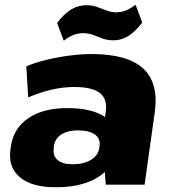

<svg xmlns="http://www.w3.org/2000/svg" viewBox="-20 -779 723 810"><path d="M411 -203 426 -306Q434 -361 401.5 -386.5Q369 -412 293 -412Q246 -412 196.5 -400.5Q147 -389 99 -368L91 -499Q128 -515 175.5 -526.5Q223 -538 273 -544.5Q323 -551 366 -551Q518 -551 584 -490Q650 -429 633 -306L590 0H426ZM215 11Q114 11 64 -31Q14 -73 24 -148L26 -162Q37 -238 99.5 -280.5Q162 -323 265 -323Q373 -323 428.5 -281.5Q484 -240 473 -165L471 -150Q461 -74 393.5 -31.5Q326 11 215 11ZM286 -86Q333 -86 363.5 -104.5Q394 -123 399 -155L400 -164Q404 -194 380.5 -211.5Q357 -229 309 -229Q266 -229 239 -212Q212 -195 207 -161V-153Q202 -122 223 -104Q244 -86 286 -86ZM221 -682Q248 -719 278.5 -738Q309 -757 344 -757Q369 -757 390 -749.5Q411 -742 430.5 -734.5Q450 -727 471 -727Q491 -727 511 -735Q531 -743 552 -759L580 -684Q553 -648 523.5 -628.5Q494 -609 457 -609Q432 -609 411.5 -617Q391 -625 372 -632Q353 -639 330 -639Q310 -639 290 -631.5Q270 -624 249 -607Z"/></svg>

Font: Pathway Extreme 28pt ExtraBold
Style: Italic
Weight: 800
Italic angle: -8°
Designer: Eduardo Rodriguez Tunni
Foundry: Eduardo Rodriguez Tunni
Version: Version 1.001;gftools[0.9.26]